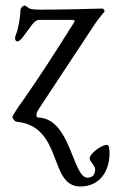

<svg xmlns="http://www.w3.org/2000/svg" viewBox="-20 -436 417 696"><path d="M271 240C343 240 377 183 377 120C377 107 376 89 368 89C347 89 305 121 305 139C305 148 325 166 325 177C325 190 321 208 297 208C243 208 237 -6 119 -10C107 -10 113 -29 118 -37L320 -343C333 -363 344 -376 358 -393C361 -397 356 -405 351 -405C276 -403 202 -401 127 -401C109 -401 90 -402 84 -407C78 -412 72 -416 69 -416C65 -416 54 -408 54 -398C54 -373 45 -327 37 -308C33 -300 34 -286 43 -286C53 -286 65 -305 70 -311C90 -337 104 -364 122 -364H239C254 -364 251 -358 248 -354C175 -238 129 -166 62 -70C48 -51 25 -17 25 -12C25 -7 34 5 39 5C210 21 155 240 271 240Z"/></svg>

Font: EB Garamond
Style: Regular
Weight: 400
Designer: Georg Duffner and Octavio Pardo
Foundry: Georg Duffner
Version: Version 1.000;PS 001.000;hotconv 1.0.88;makeotf.lib2.5.64775